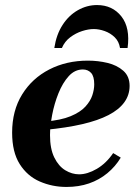

<svg xmlns="http://www.w3.org/2000/svg" viewBox="-20 -730 535 760"><path d="M243 10Q187 10 137.5 -11.5Q88 -33 58 -80.5Q28 -128 28 -205Q28 -292 67.5 -356Q107 -420 175 -455Q243 -490 328 -490Q368 -490 405.5 -481Q443 -472 468 -450Q493 -428 493 -390Q493 -354 472 -325Q451 -296 409.5 -274.5Q368 -253 305.5 -238.5Q243 -224 159 -216V-249Q221 -254 259.5 -270Q298 -286 318 -308Q338 -330 345.5 -353Q353 -376 353 -396Q353 -428 340.5 -441.5Q328 -455 308 -455Q276 -455 252 -428.5Q228 -402 211.5 -361Q195 -320 186.5 -275.5Q178 -231 178 -195Q178 -141 195 -106.5Q212 -72 238.5 -56Q265 -40 293 -40Q326 -40 363 -61.5Q400 -83 428 -124L458 -106Q437 -71 405 -44.5Q373 -18 332.5 -4Q292 10 243 10ZM225 -540H195Q203 -593 227.5 -631Q252 -669 288 -689.5Q324 -710 364 -710Q425 -710 460.5 -665Q496 -620 485 -540H455Q451 -566 434 -582.5Q417 -599 394.5 -607Q372 -615 351 -615Q330 -615 305 -607Q280 -599 258 -582.5Q236 -566 225 -540Z"/></svg>

Font: Brygada 1918
Style: Bold Italic
Weight: 700
Italic angle: -8°
Designer: Mateusz Machalski | Borys Kosmynka | Przemek Hoffer
Foundry: NIEPODLEGLA 2018
Version: Version 3.006